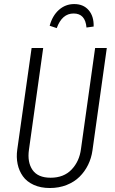

<svg xmlns="http://www.w3.org/2000/svg" viewBox="-20 -924 570 955"><path d="M262.2 -784.2 227.1 -795.9Q240.7 -846.2 273.2 -875Q305.7 -903.8 349.1 -903.8Q395 -903.8 421.1 -873.3Q447.3 -842.8 445.8 -792L410.2 -787.1Q404.3 -856.9 346.2 -856.9Q288.6 -856.9 262.2 -784.2ZM511.2 -685.1 439.9 -175.8Q434.6 -137.7 418.2 -104.2Q401.9 -70.8 375.7 -44.9Q349.6 -19 311.5 -3.9Q273.4 11.2 228 11.2Q182.1 11.2 147.5 -4.6Q112.8 -20.5 93.8 -47.4Q74.7 -74.2 67.6 -108.2Q60.5 -142.1 65.9 -180.2L137.2 -685.1H194.8L124 -179.2Q115.2 -117.2 141.8 -78.6Q168.5 -40 231.9 -40Q297.4 -40 336.2 -80.8Q375 -121.6 382.8 -183.1L453.1 -685.1Z"/></svg>

Font: Fira Sans Compressed Light
Style: Italic
Weight: 300
Width: 3
Italic angle: -8°
Designer: Carrois Corporate & Edenspiekermann AG
Foundry: Carrois Corporate GbR & Edenspiekermann AG
Version: Version 4.203;PS 004.203;hotconv 1.0.88;makeotf.lib2.5.64775